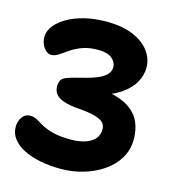

<svg xmlns="http://www.w3.org/2000/svg" viewBox="-109 -806 822 913"><g transform="rotate(15 302.0 -349.5)"><path d="M272 17Q220 17 173.5 8Q127 -1 91.5 -18.5Q56 -36 35.5 -62Q15 -88 15 -121Q15 -149 29.5 -169.5Q44 -190 69 -190Q88 -190 104 -180.5Q120 -171 140.5 -159.5Q161 -148 195 -139Q229 -130 284 -130Q322 -130 352 -139.5Q382 -149 399.5 -168Q417 -187 417 -215Q417 -234 406 -247Q395 -260 363 -269.5Q331 -279 269 -283Q213 -288 184 -306Q155 -324 155 -359Q155 -372 160 -384.5Q165 -397 180 -404Q194 -411 223 -418.5Q252 -426 283 -434Q338 -449 364 -468Q390 -487 390 -515Q390 -539 368 -557.5Q346 -576 300 -576Q255 -576 222.5 -564Q190 -552 166.5 -535.5Q143 -519 124.5 -507Q106 -495 90 -495Q68 -495 52 -517.5Q36 -540 36 -570Q36 -598 56 -624Q76 -650 112 -671Q148 -692 197 -704Q246 -716 303 -716Q382 -716 435 -693.5Q488 -671 515.5 -634Q543 -597 543 -553Q543 -516 523 -480Q503 -444 459.5 -414.5Q416 -385 345 -366L379 -397Q456 -386 498 -358.5Q540 -331 556.5 -292.5Q573 -254 573 -209Q573 -157 548 -115Q523 -73 479.5 -43.5Q436 -14 383 1.5Q330 17 272 17Z"/></g></svg>

Font: Shantell Sans
Style: Bold
Weight: 700
Designer: Stephen Nixon, Anya Danilova, Shantell Martin
Foundry: Arrow Type
Version: Version 1.011;[c5ecc13dd]